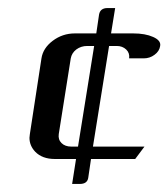

<svg xmlns="http://www.w3.org/2000/svg" viewBox="-20 -395 418 477"><path d="M53.2 -52.7Q53.2 -55.2 54.2 -62L83 -250Q86.9 -275.4 110.8 -293.5Q135.3 -312 166 -312H219.2L226.1 -358.9Q229 -375 247.1 -375H266.1L255.9 -312H311Q340.8 -312 360.4 -303.2Q380.4 -294.4 377.9 -280.8Q376 -267.6 363.8 -258.8Q352.1 -250 336.9 -250H300.8Q302.7 -263.2 293.5 -272Q284.2 -280.8 270 -280.8H251L210.9 -30.8H338.9L315.9 0H206.1L199.2 46.9Q196.8 62 178.2 62H159.2L168.9 0H116.2Q85 0 67.4 -18.1Q53.2 -33.2 53.2 -52.7ZM126 -62Q124 -48.3 132.8 -39.6Q141.6 -30.8 157.2 -30.8H173.8L213.9 -280.8H196.8Q181.2 -280.8 169.4 -272Q158.2 -263.2 155.8 -250Z"/></svg>

Font: Hhenum
Style: Italic
Weight: 400
Designer: T. Christopher White
Version: Version 1.0